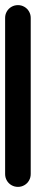

<svg xmlns="http://www.w3.org/2000/svg" viewBox="-20 -730 140 750"><path d="M0 -50.3H100V-660.3H0ZM50.3 -100Q36.3 -100 24.8 -93.3Q13.3 -86.7 6.7 -75.2Q0 -63.7 0 -50.3Q0 -36.3 6.7 -24.8Q13.3 -13.3 24.8 -6.7Q36.3 0 50.3 0Q63.7 0 75.2 -6.7Q86.7 -13.3 93.3 -24.8Q100 -36.3 100 -50.3Q100 -63.7 93.3 -75.2Q86.7 -86.7 75.2 -93.3Q63.7 -100 50.3 -100ZM50.3 -710Q36.3 -710 24.8 -703.3Q13.3 -696.7 6.7 -685.2Q0 -673.7 0 -660.3Q0 -646.3 6.7 -634.8Q13.3 -623.3 24.8 -616.7Q36.3 -610 50.3 -610Q63.7 -610 75.2 -616.7Q86.7 -623.3 93.3 -634.8Q100 -646.3 100 -660.3Q100 -673.7 93.3 -685.2Q86.7 -696.7 75.2 -703.3Q63.7 -710 50.3 -710Z"/></svg>

Font: Wavefont Thin
Style: Regular
Weight: 100
Monospace: yes
Version: Version 3.005;gftools[0.9.33]